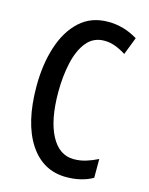

<svg xmlns="http://www.w3.org/2000/svg" viewBox="-112 -862 679 877"><g transform="rotate(15 227.5 -423.5)"><path d="M296 -703Q244 -703 212.5 -664.5Q181 -626 166.5 -562Q152 -498 152 -422Q152 -291 191 -217.5Q230 -144 299 -144Q329 -144 356.5 -152.5Q384 -161 412 -175V-86Q359 -56 287 -56Q176 -56 112.5 -153Q49 -250 49 -423Q49 -526 76 -609.5Q103 -693 156.5 -742Q210 -791 290 -791Q328 -791 362.5 -781Q397 -771 430 -751L398 -668Q373 -684 347.5 -693.5Q322 -703 296 -703Z"/></g></svg>

Font: Noto Sans Malayalam UI ExtraCondensed Medium
Style: Regular
Weight: 500
Width: 2
Designer: Jelle Bosma - Monotype Design Team
Foundry: Monotype Imaging Inc.
Version: Version 2.104; ttfautohint (v1.8.4.7-5d5b)